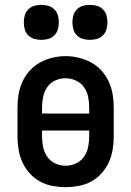

<svg xmlns="http://www.w3.org/2000/svg" viewBox="-20 -762 540 790"><path d="M250 8Q223 8 196 3Q169 -2 145 -15Q121 -28 102.5 -48.5Q84 -69 72.5 -94Q61 -119 56.5 -146Q52 -173 52 -200V-320Q52 -347 56.5 -374Q61 -401 72.5 -426Q84 -451 102.5 -471.5Q121 -492 145 -505Q169 -518 196 -524.5Q223 -531 250 -531Q277 -531 304 -524.5Q331 -518 355 -505Q379 -492 397.5 -471.5Q416 -451 427.5 -426Q439 -401 443.5 -374Q448 -347 448 -320V-200Q448 -173 443.5 -146Q439 -119 427.5 -94Q416 -69 397.5 -48.5Q379 -28 355 -15Q331 -2 304 3Q277 8 250 8ZM347 -295V-320Q347 -342 342.5 -364Q338 -386 325 -404Q312 -422 291.5 -431Q271 -440 249 -440Q227 -440 206.5 -430.5Q186 -421 174 -403Q162 -385 157.5 -363.5Q153 -342 153 -320V-295ZM250 -80Q272 -80 292.5 -89.5Q313 -99 325.5 -117Q338 -135 342.5 -156.5Q347 -178 347 -200V-225H153V-200Q153 -178 157.5 -156.5Q162 -135 174.5 -117Q187 -99 207.5 -89.5Q228 -80 250 -80ZM350 -598Q335 -598 321 -602Q307 -606 296.5 -616.5Q286 -627 282 -641Q278 -655 278 -670Q278 -685 282 -699Q286 -713 296.5 -723.5Q307 -734 321 -738Q335 -742 350 -742Q365 -742 379 -738Q393 -734 403.5 -723.5Q414 -713 418 -699Q422 -685 422 -670Q422 -655 418 -641Q414 -627 403.5 -616.5Q393 -606 379 -602Q365 -598 350 -598ZM150 -598Q135 -598 121 -602Q107 -606 96.5 -616.5Q86 -627 82 -641Q78 -655 78 -670Q78 -685 82 -699Q86 -713 96.5 -723.5Q107 -734 121 -738Q135 -742 150 -742Q165 -742 179 -738Q193 -734 203.5 -723.5Q214 -713 218 -699Q222 -685 222 -670Q222 -655 218 -641Q214 -627 203.5 -616.5Q193 -606 179 -602Q165 -598 150 -598Z"/></svg>

Font: Zed Sans Semibold
Style: Regular
Weight: 600
Designer: Belleve Invis
Foundry: Belleve Invis
Version: Version 1.0.0; ttfautohint (v1.8.4)